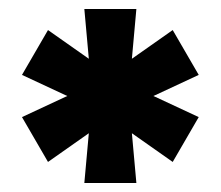

<svg xmlns="http://www.w3.org/2000/svg" viewBox="-20 -592 492 428"><path d="M423 -425 365 -525 274 -461 284 -572H168L178 -461L87 -525L29 -425L130 -378L29 -331L87 -231L178 -295L168 -184H284L274 -295L365 -231L423 -331L322 -378Z"/></svg>

Font: Kufam Arabic Latin Roman Bold
Style: Regular
Weight: 700
Designer: Wael Morcos & Artur Schmal
Version: Version 1.200;PS 001.200;hotconv 1.0.88;makeotf.lib2.5.64775